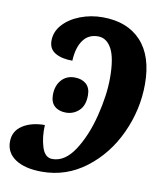

<svg xmlns="http://www.w3.org/2000/svg" viewBox="-83 -794 728 871"><g transform="rotate(10 281.0 -359.0)"><path d="M3 -99Q3 -148 43.5 -174.5Q84 -201 146 -201Q143 -146 157 -100.5Q171 -55 206 -55Q264 -55 308 -123Q352 -191 376 -287.5Q400 -384 400 -462Q400 -554 377 -596.5Q354 -639 314 -639Q270 -639 245.5 -605Q221 -571 218 -510Q169 -510 139 -527.5Q109 -545 109 -583Q109 -625 139 -658Q169 -691 217.5 -709.5Q266 -728 320 -728Q434 -728 497.5 -659.5Q561 -591 561 -462Q561 -345 511 -236Q461 -127 371 -58.5Q281 10 169 10Q91 10 47 -19Q3 -48 3 -99ZM158 -342Q158 -384 181 -410.5Q204 -437 242 -437Q275 -437 295 -419.5Q315 -402 315 -368Q315 -320 289.5 -296.5Q264 -273 230 -273Q197 -273 177.5 -290.5Q158 -308 158 -342Z"/></g></svg>

Font: Noto Serif CondExtraBold
Style: Italic
Weight: 800
Width: 3
Italic angle: -12°
Designer: Monotype Design Team
Foundry: Monotype Imaging Inc.
Version: Version 1.001